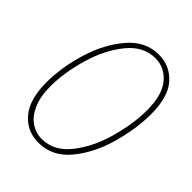

<svg xmlns="http://www.w3.org/2000/svg" viewBox="-210 -835 956 956"><g transform="rotate(45 268.5 -356.5)"><path d="M45 -230Q45 -336 80 -451Q115 -566 182.5 -645Q250 -724 344 -724Q422 -724 474 -666Q526 -608 526 -486Q526 -384 493.5 -268Q461 -152 394 -70.5Q327 11 229 11Q148 11 96.5 -49.5Q45 -110 45 -230ZM498 -486Q498 -593 454 -646Q410 -699 344 -699Q260 -699 198.5 -623Q137 -547 105 -436.5Q73 -326 73 -230Q73 -158 94.5 -109.5Q116 -61 151 -37.5Q186 -14 228 -14Q314 -14 375.5 -92.5Q437 -171 467.5 -282Q498 -393 498 -486Z"/></g></svg>

Font: Noto Serif CondThin
Style: Italic
Weight: 250
Width: 3
Italic angle: -12°
Designer: Monotype Design Team
Foundry: Monotype Imaging Inc.
Version: Version 1.001